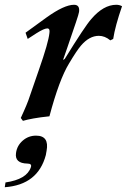

<svg xmlns="http://www.w3.org/2000/svg" viewBox="-68 -489 531 804"><path d="M443 -463Q414 -379 406 -326L394 -320Q371 -339 346 -339Q306 -339 271 -298Q253 -277 221 -223Q180 -156 139 -2Q100 2 72.5 7Q45 12 28 17L19 5Q33 -25 42.5 -48Q52 -71 57 -87L94 -194Q115 -254 126 -292.5Q137 -331 139 -351Q142 -370 130 -370Q117 -370 85 -350L48 -326L39 -352L127 -416Q201 -469 242 -469Q267 -469 263 -439Q262 -431 249.5 -394Q237 -357 214 -290L196 -238L203 -242Q288 -380 314 -409Q365 -469 419 -469Q432 -469 443 -463ZM-45 275Q44 262 61 212Q67 196 47 196Q-7 195 -1 152Q3 121 27 100Q51 79 83 79Q139 79 127 143Q126 147 125.5 151Q125 155 124 160Q91 285 -48 295Z"/></svg>

Font: DG Didot
Style: Bold Italic
Weight: 700
Designer: David Gatwood, Takis Katsoulidis, and George D. Matthiopoulos
Foundry: David Gatwood
Version: Version 1.0